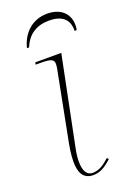

<svg xmlns="http://www.w3.org/2000/svg" viewBox="-141 -770 571 833"><g transform="rotate(-20 144.5 -353.5)"><path d="M57 -606H67C89 -661 131 -686 188 -686C244 -686 279 -661 277 -606H287C299 -671 261 -717 190 -717C121 -717 73 -671 57 -606ZM140 10C174 10 198 -7 226 -32L220 -40C192 -15 170 0 140 0C118 0 100 -18 100 -66C100 -83 102 -102 107 -126L190 -536H70L68 -526H89C139 -526 152 -520 152 -499C152 -493 151 -487 150 -479L92 -181C85 -147 78 -108 78 -74C78 -27 92 10 140 10Z"/></g></svg>

Font: Noto Serif Display Thin
Style: Italic
Weight: 100
Italic angle: -12°
Designer: Monotype Design Team
Foundry: Monotype Imaging Inc.
Version: Version 2.009